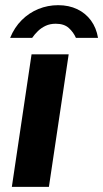

<svg xmlns="http://www.w3.org/2000/svg" viewBox="-20 -729 402 749"><path d="M26.2 0 103.1 -517H247.9L170.8 0ZM19.5 -581.2Q36.2 -622.2 64.8 -650.6Q93.3 -679 129.8 -693.9Q166.3 -708.8 206.9 -708.8Q248.6 -708.8 281.3 -693.2Q314 -677.6 335 -648.9Q355.9 -620.2 362.4 -581.2H276.2Q266.6 -603.3 248.3 -619.9Q230 -636.4 197.5 -636.4Q175.2 -636.4 158.1 -628.4Q140.9 -620.3 127.9 -607.7Q114.9 -595.1 105.4 -581.2Z"/></svg>

Font: Public Sans Thin
Style: Italic
Weight: 100
Italic angle: -8°
Designer: The Public Sans project authors (U.S. Web Design System). Libre Franklin designed by Pablo Impallari and Rodrigo Fuenzal
Version: Version 2.000